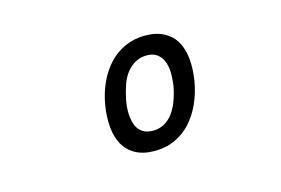

<svg xmlns="http://www.w3.org/2000/svg" viewBox="-51 -837 702 480"><g transform="rotate(-15 300.0 -597.5)"><path d="M299 -455Q270 -455 250 -466Q230 -477 219.5 -496Q209 -515 206.5 -541Q204 -567 209 -598Q214 -628 226 -654Q238 -680 255.5 -699Q273 -718 297 -729Q321 -740 350 -740Q379 -740 399 -729Q419 -718 429.5 -699.5Q440 -681 442.5 -655Q445 -629 440 -598Q435 -568 423 -541.5Q411 -515 393.5 -496Q376 -477 352.5 -466Q329 -455 299 -455ZM308 -505Q324 -505 337 -512Q350 -519 359.5 -531.5Q369 -544 375.5 -561Q382 -578 386 -598Q389 -618 388.5 -635Q388 -652 382.5 -664.5Q377 -677 367 -684Q357 -691 341 -691Q325 -691 312 -684Q299 -677 289 -664.5Q279 -652 273 -634.5Q267 -617 263 -598Q259 -578 260 -560.5Q261 -543 266 -531Q271 -519 281.5 -512Q292 -505 308 -505Z"/></g></svg>

Font: Maple Mono NL Light
Style: Italic
Weight: 300
Italic angle: -10°
Monospace: yes
Designer: subframe7536
Version: Version 7.000